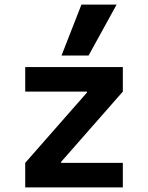

<svg xmlns="http://www.w3.org/2000/svg" viewBox="-20 -810 640 830"><path d="M89 0V-106L356 -410V-414H89V-520H511V-414L244 -110V-106H511V0ZM363 -570H246L332 -790H484Z"/></svg>

Font: M PLUS Code Latin Expanded SemiBold
Style: Regular
Weight: 600
Width: 7
Designer: Coji Morishita
Foundry: UNDERFOREST DESIGN
Version: Version 1.002; ttfautohint (v1.8.3)